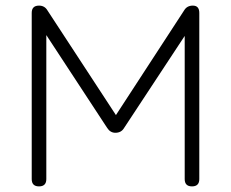

<svg xmlns="http://www.w3.org/2000/svg" viewBox="-20 -664 823 684"><path d="M145 -26Q145 0 119 0Q93 0 93 -26V-618Q93 -644 119 -644Q139 -644 149 -627L393 -254L636 -627Q646 -644 667 -644Q690 -644 690 -618V-26Q690 0 664 0Q638 0 638 -26V-536L422 -208Q412 -191 391 -191Q373 -191 362 -208L145 -539Z"/></svg>

Font: Jura
Style: Regular
Weight: 400
Designer: Daniel Johnson, Alexei Vanyashin
Foundry: Daniel Johnson
Version: Version 5.103